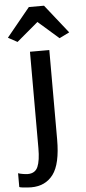

<svg xmlns="http://www.w3.org/2000/svg" viewBox="-109 -858 511 1142"><g transform="rotate(-5 147.0 -287.0)"><path d="M-41 240V157.5Q-33 161 -14.5 164.2Q4 167.5 16.5 167.5Q60.5 167.5 76.5 130.8Q92.5 94 92.5 19V-556H208V-22Q208 124 161.5 186Q115 248 30 248Q22.5 248 7 247Q-8.5 246 -22.5 244.2Q-36.5 242.5 -41 240ZM24 -620.5 -31 -650.5 109 -821.5H199.5L335 -650.5L275 -621L152 -728.5Z"/></g></svg>

Font: Merriweather Sans
Style: Regular
Weight: 400
Designer: Eben Sorkin
Foundry: Eben Sorkin
Version: Version 1.008; ttfautohint (v1.7.19-72a1) -l 8 -r 50 -G 200 